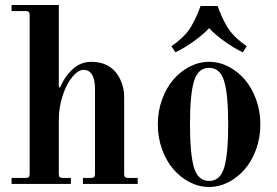

<svg xmlns="http://www.w3.org/2000/svg" viewBox="-20 -732 1104 764"><path d="M26 0V-24H82Q91 -24 94.5 -27.5Q98 -31 98 -40V-672Q98 -681 94.5 -684.5Q91 -688 82 -688H26V-712H214V-385L219 -384Q239 -430 270.5 -458Q302 -486 343 -486Q389 -486 420 -464Q445 -446 459.5 -414Q474 -382 474 -348V-40Q474 -31 477.5 -27.5Q481 -24 490 -24H528V0H310V-24H342Q351 -24 354.5 -27.5Q358 -31 358 -40V-377Q358 -454 312 -454Q292 -454 269 -427.5Q246 -401 230 -353.5Q214 -306 214 -254V-40Q214 -31 217.5 -27.5Q221 -24 230 -24H262V0Z M752 -409Q736 -356 736 -237Q736 -118 752 -65Q768 -12 812 -12Q856 -12 872 -65Q888 -118 888 -237Q888 -356 872 -409Q856 -462 812 -462Q768 -462 752 -409ZM625 -137.5Q608 -184 608 -237Q608 -290 625 -336.5Q642 -383 670 -415.5Q698 -448 735 -467Q772 -486 812 -486Q852 -486 889 -467Q926 -448 954 -415.5Q982 -383 999 -336.5Q1016 -290 1016 -237Q1016 -184 999 -137.5Q982 -91 954 -58.5Q926 -26 889 -7Q852 12 812 12Q772 12 735 -7Q698 -26 670 -58.5Q642 -91 625 -137.5ZM662 -548Q688 -566 709 -586.5Q730 -607 743 -630.5Q756 -654 763 -670Q770 -686 778 -708H846Q854 -686 861 -670Q868 -654 881 -630.5Q894 -607 915 -586.5Q936 -566 962 -548L946 -524Q912 -540 874 -567Q836 -594 812 -620Q788 -594 750 -567Q712 -540 678 -524Z"/></svg>

Font: Old Standard TT
Style: Bold
Weight: 700
Designer: Alexey Kryukov <alexios@thessalonica.org.ru>
Version: Version 2.2